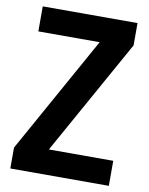

<svg xmlns="http://www.w3.org/2000/svg" viewBox="-87 -847 707 911"><g transform="rotate(10 266.5 -392.0)"><path d="M501 -784.2H44.4V-663.6H339.8L26.4 -100.6V0H501V-120.6H190.9L501 -676.8Z"/></g></svg>

Font: Decalotype SemiBold
Style: Regular
Weight: 600
Designer: Alfredo Marco Pradil
Foundry: Alfredo Marco Pradil
Version: Version 1.0